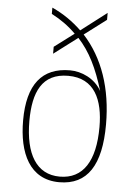

<svg xmlns="http://www.w3.org/2000/svg" viewBox="-54 -802 596 854"><g transform="rotate(5 243.5 -375.5)"><path d="M243 10C369 10 428 -83 428 -264C428 -425 382 -558 294 -654L392 -728V-759L277 -671C237 -709 197 -737 145 -761V-733C187 -711 221 -687 254 -654L166 -588V-557L272 -637C324 -581 359 -510 389 -410C359 -464 299 -490 248 -490C123 -490 59 -411 59 -250C59 -105 110 10 243 10ZM243 -15C139 -15 87 -102 87 -250C87 -379 125 -465 242 -465C360 -465 400 -371 400 -250C400 -98 347 -15 243 -15Z"/></g></svg>

Font: Noto Serif Myanmar SemiCondensed Thin
Style: Regular
Weight: 100
Width: 4
Designer: Ben Mitchell and the Monotype Design Team
Foundry: Monotype Imaging Inc.
Version: Version 2.106